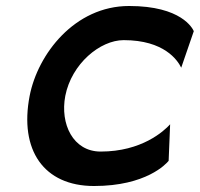

<svg xmlns="http://www.w3.org/2000/svg" viewBox="-20 -610 667 641"><path d="M79 -290C44 -109 126 11 294 11C468 11 535 -63 543 -73L548 -195C527 -172 453 -104 316 -104C224 -104 180 -196 198 -290C219 -397 314 -476 393 -476C528 -476 573 -409 585 -384L627 -506C623 -515 586 -590 411 -590C229 -590 106 -429 79 -290Z"/></svg>

Font: Charger EcoBold
Style: Obl
Weight: 1000
Designer: Jasper
Foundry: Cannot Into Space Fonts
Version: Version 1.1